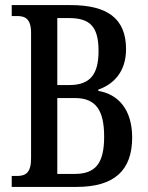

<svg xmlns="http://www.w3.org/2000/svg" viewBox="-20 -734 580 754"><path d="M26 0H281C428 0 499 -64 499 -194C499 -303 445 -364 366 -377V-382C426 -403 475 -452 475 -541C475 -662 401 -714 257 -714H26V-671H47C77 -671 102 -662 102 -605V-112C102 -57 82 -43 47 -43H26ZM252 -400H205V-663H251C331 -663 367 -632 367 -534C367 -443 335 -400 252 -400ZM273 -51H205V-349H274C358 -349 389 -299 389 -197C389 -90 353 -51 273 -51Z"/></svg>

Font: Noto Serif Armenian ExtraCondensed Medium
Style: Regular
Weight: 500
Width: 2
Designer: Monotype Design Team
Foundry: Monotype Imaging Inc.
Version: Version 2.008